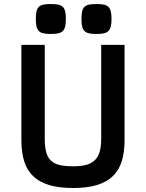

<svg xmlns="http://www.w3.org/2000/svg" viewBox="-20 -920 726 955"><path d="M86.4 -696.8H202.6V-231Q202.6 -189.5 210 -162.6Q217.3 -135.7 234.1 -120.4Q251 -105 277.8 -98.9Q304.7 -92.8 343.8 -92.8Q378.9 -92.8 405 -98.9Q431.2 -105 448.7 -120.4Q466.3 -135.7 474.9 -162.6Q483.4 -189.5 483.4 -231V-696.8H599.6V-224.1Q599.6 -163.1 585.7 -118.2Q571.8 -73.2 541 -43.7Q510.3 -14.2 461.7 0.5Q413.1 15.1 343.8 15.1Q274.4 15.1 225.6 0.7Q176.8 -13.7 145.8 -43Q114.7 -72.3 100.6 -116.9Q86.4 -161.6 86.4 -222.2ZM385.3 -825.7Q385.3 -848.6 388.4 -863Q391.6 -877.4 400.1 -885.7Q408.7 -894 423.1 -897Q437.5 -899.9 459.5 -899.9Q481.9 -899.9 496.6 -897Q511.2 -894 519.5 -885.7Q527.8 -877.4 531.2 -863Q534.7 -848.6 534.7 -825.7Q534.7 -803.2 531.2 -788.8Q527.8 -774.4 519.5 -765.9Q511.2 -757.3 496.6 -754.2Q481.9 -751 459.5 -751Q437.5 -751 423.1 -754.2Q408.7 -757.3 400.1 -765.9Q391.6 -774.4 388.4 -788.8Q385.3 -803.2 385.3 -825.7ZM158.2 -825.7Q158.2 -848.6 161.4 -863Q164.6 -877.4 173.1 -885.7Q181.6 -894 196 -897Q210.4 -899.9 232.4 -899.9Q254.9 -899.9 269.5 -897Q284.2 -894 292.5 -885.7Q300.8 -877.4 304.2 -863Q307.6 -848.6 307.6 -825.7Q307.6 -803.2 304.2 -788.8Q300.8 -774.4 292.5 -765.9Q284.2 -757.3 269.5 -754.2Q254.9 -751 232.4 -751Q210.4 -751 196 -754.2Q181.6 -757.3 173.1 -765.9Q164.6 -774.4 161.4 -788.8Q158.2 -803.2 158.2 -825.7Z"/></svg>

Font: Doppio One
Style: Regular
Weight: 400
Designer: Szymon Celej
Foundry: Szymon Celej
Version: Version 1.002